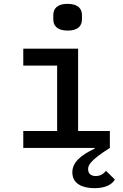

<svg xmlns="http://www.w3.org/2000/svg" viewBox="-20 -769 640 998"><path d="M471 209C527 209 562 191 577 164L531 119C518 135 501 146 478 146C457 146 438 137 438 110C438 89 450 64 551 0V-88H386V-516H101V-428H277V-88H101V0H472L473 3C397 39 356 76 356 127C356 186 408 209 471 209ZM332 -610C387 -610 406 -636 406 -669V-690C406 -723 387 -749 331 -749C276 -749 257 -723 257 -690V-669C257 -636 276 -610 332 -610Z"/></svg>

Font: IBM Mono Medium
Style: Regular
Weight: 500
Monospace: yes
Designer: Mike Abbink, Paul van der Laan, Pieter van Rosmalen
Foundry: Bold Monday
Version: Version 2.3